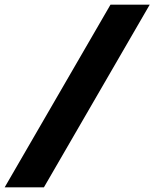

<svg xmlns="http://www.w3.org/2000/svg" viewBox="-84 -732 661 822"><path d="M557 -712 104 70H-64L389 -712Z"/></svg>

Font: Elaine Sans
Style: Bold Italic
Weight: 700
Italic angle: -13°
Designer: Wei Huang
Foundry: Wei Huang
Version: Version 2.001;December 24, 2019;FontCreator 12.0.0.2547 64-b